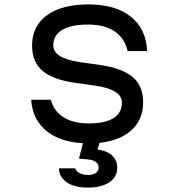

<svg xmlns="http://www.w3.org/2000/svg" viewBox="-20 -633 790 868"><path d="M210 -182Q223 -131 267 -103Q311 -75 382 -75Q455 -75 493 -99Q531 -123 531 -169Q531 -199 501 -218Q471 -237 410 -246L324 -258Q220 -272 172.5 -312.5Q125 -353 125 -427Q125 -515 192.5 -564Q260 -613 380 -613Q502 -613 571.5 -557.5Q641 -502 645 -402H557Q544 -460 498.5 -491Q453 -522 379 -522Q302 -522 261.5 -498Q221 -474 221 -428Q221 -398 251 -379.5Q281 -361 342 -352L428 -340Q532 -325 579.5 -285Q627 -245 627 -170Q627 -112 597.5 -70.5Q568 -29 513.5 -7Q459 15 381 15Q263 15 195 -37Q127 -89 121 -182ZM364 -20H440L421 43Q465 49 487.5 70.5Q510 92 510 125Q510 167 474.5 191Q439 215 377 215Q318 215 283.5 192.5Q249 170 246 128H320Q325 142 340.5 150Q356 158 379 158Q401 158 413.5 148.5Q426 139 426 124Q426 109 414 99.5Q402 90 379 88L337 84Z"/></svg>

Font: Martian Mono SemiExpanded Light
Style: Regular
Weight: 300
Width: 6
Monospace: yes
Designer: Roman Shamin
Foundry: Evil Martians
Version: Version 0.930